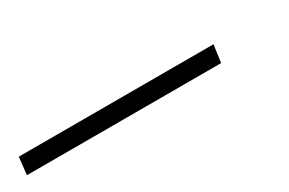

<svg xmlns="http://www.w3.org/2000/svg" viewBox="-18 -35 466 310"><g transform="rotate(-30 215.0 120.0)"><path d="M353.5 103.5 349 136H-13L-9.5 103.5Z"/></g></svg>

Font: Lato 2
Style: Italic
Weight: 300
Italic angle: -7°
Designer: Lukasz Dziedzic with Adam Twardoch and Botio Nikoltchev
Foundry: tyPoland Lukasz Dziedzic
Version: Version 2.015; 2015-08-06; http://www.latofonts.com/